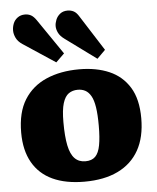

<svg xmlns="http://www.w3.org/2000/svg" viewBox="-57 -866 760 929"><g transform="rotate(-5 323.5 -402.0)"><path d="M316 14Q225 14 161.5 -15.5Q98 -45 64.5 -104Q31 -163 31 -249Q31 -347 69.5 -408.5Q108 -470 177 -500Q246 -530 337 -530Q420 -530 482.5 -503Q545 -476 580.5 -418.5Q616 -361 616 -268Q616 -176 581 -113.5Q546 -51 479 -18.5Q412 14 316 14ZM329 -84Q360 -84 377 -101Q394 -118 401 -155Q408 -192 408 -250Q408 -304 402.5 -339.5Q397 -375 385.5 -395Q374 -415 358 -423.5Q342 -432 322 -432Q296 -432 277.5 -419Q259 -406 249 -373.5Q239 -341 239 -282Q239 -212 248 -168.5Q257 -125 277 -104.5Q297 -84 329 -84ZM230 -573 74 -676Q53 -690 44 -708.5Q35 -727 35 -745Q35 -762 41.5 -778.5Q48 -795 63 -806Q78 -817 99 -817Q115 -817 128 -810Q141 -803 154 -784L271 -613ZM430 -573 280 -683Q259 -698 250.5 -715Q242 -732 242 -748Q242 -762 248.5 -778.5Q255 -795 269.5 -806.5Q284 -818 306 -818Q322 -818 335.5 -811Q349 -804 361 -784L470 -613Z"/></g></svg>

Font: Literata 18pt ExtraBold
Style: Regular
Weight: 800
Designer: Latin by Veronika Burian and Jose Scaglione. Greek by Irene Vlachou. Cyrillic by Vera Evstafieva.
Foundry: TypeTogether
Version: Version 3.103;gftools[0.9.29]